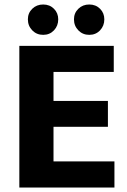

<svg xmlns="http://www.w3.org/2000/svg" viewBox="-20 -834 563 854"><path d="M66 -630H486V-514H218V-385H460V-270H218V-116H489V0H66ZM104 -748Q104 -776 123.5 -795Q143 -814 172 -814Q201 -814 220 -795Q239 -776 239 -748Q239 -719 220 -699Q201 -679 172 -679Q143 -679 123.5 -699Q104 -719 104 -748ZM309 -748Q309 -776 328.5 -795Q348 -814 377 -814Q406 -814 425 -795Q444 -776 444 -748Q444 -719 425 -699Q406 -679 377 -679Q348 -679 328.5 -699Q309 -719 309 -748Z"/></svg>

Font: Mukta Mahee ExtraBold
Style: Regular
Weight: 800
Designer: Shuchita Grover, Noopur Datye, Girish Dalvi, Yashodeep Gholap
Foundry: Ek Type
Version: Version 2.538;PS 1.000;hotconv 16.6.51;makeotf.lib2.5.65220;